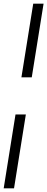

<svg xmlns="http://www.w3.org/2000/svg" viewBox="-63 -810 256 1040"><path d="M109 -391H53L117 -790H173ZM21 -190H77L13 210H-43Z"/></svg>

Font: Georama ExtraCondensed
Style: Italic
Weight: 400
Width: 2
Italic angle: -9°
Designer: Jean-Baptiste Levee
Foundry: Production Type
Version: Version 1.000